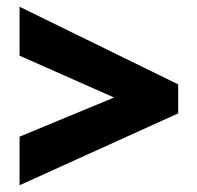

<svg xmlns="http://www.w3.org/2000/svg" viewBox="-20 -712 584 569"><path d="M38 -163V-307L318 -423L38 -547V-692L508 -462V-376Z"/></svg>

Font: Noto Sans Malayalam UI SemiCondensed Black
Style: Regular
Weight: 900
Width: 4
Designer: Jelle Bosma - Monotype Design Team
Foundry: Monotype Imaging Inc.
Version: Version 2.104; ttfautohint (v1.8.4.7-5d5b)